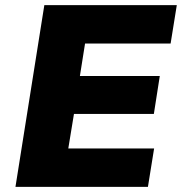

<svg xmlns="http://www.w3.org/2000/svg" viewBox="-20 -725 706 745"><path d="M40 0 152 -705H666L642 -556H310L290 -430H600L577 -283H267L245 -149H578L554 0Z"/></svg>

Font: Nunito Sans 8pt Black
Style: Italic
Weight: 900
Italic angle: -9°
Version: Version 3.101;gftools[0.9.27]